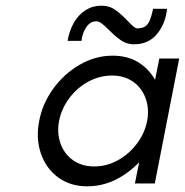

<svg xmlns="http://www.w3.org/2000/svg" viewBox="-20 -646 651 676"><path d="M118 -220Q129 -280 167 -333Q205 -386 260.5 -418Q316 -450 376 -450Q428 -450 465.5 -427.5Q503 -405 526 -365L541 -440H611L525 0H455L470 -75Q432 -35 385.5 -12.5Q339 10 287 10Q227 10 184 -22Q141 -54 123.5 -107Q106 -160 118 -220ZM498 -220Q506 -262 493 -299Q480 -336 449 -358Q418 -380 374 -380Q330 -380 290 -358Q250 -336 223 -299Q196 -262 188 -220Q180 -178 193 -141Q206 -104 237 -82Q268 -60 312 -60Q356 -60 395.5 -82Q435 -104 462.5 -141Q490 -178 498 -220ZM364 -540Q348 -556 338 -563.5Q328 -571 319 -571Q297 -571 283 -549Q269 -527 267 -502H218Q224 -538 240 -566Q256 -594 281 -610Q306 -626 337 -626Q365 -626 385.5 -611.5Q406 -597 430 -572Q442 -559 450 -552.5Q458 -546 464 -546Q470 -546 473 -547Q493 -549 502.5 -565Q512 -581 519 -615H568Q563 -563 533 -526.5Q503 -490 452 -490Q427 -490 407.5 -503Q388 -516 364 -540Z"/></svg>

Font: Teachers[wght] Italic
Style: Regular
Weight: 400
Designer: Alfredo Marco Pradil & Chank Diesel
Version: Version 1.000;Glyphs 3.1.2 (3151)